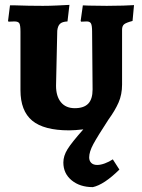

<svg xmlns="http://www.w3.org/2000/svg" viewBox="-20 -526 583 788"><path d="M240 141Q240 114 257 86.5Q274 59 322 5Q286 9 264 9Q160 9 112 -31Q64 -71 64 -156V-396Q64 -422 59.5 -430Q55 -438 39 -438L15 -437L13 -440L21 -504H43Q97 -502 156 -502Q184 -502 215.5 -503.5Q247 -505 265 -506L257 -438Q235 -437 226 -428Q217 -419 215 -400L210 -174Q210 -131 230 -106.5Q250 -82 287 -82Q324 -82 342 -100.5Q360 -119 360 -159L358 -396Q358 -421 353.5 -429.5Q349 -438 336 -438L313 -437L311 -440L320 -504L344 -503L418 -502Q454 -502 485 -503Q516 -504 530 -505L524 -440Q497 -433 489 -426Q481 -419 481 -404V-179Q481 -138 466.5 -105Q452 -72 425 -35Q380 34 363 65.5Q346 97 346 120Q346 134 354.5 142.5Q363 151 379 151Q393 151 410.5 144.5Q428 138 443 128L470 170Q407 232 361 242Q308 242 274 214Q240 186 240 141Z"/></svg>

Font: Alegreya SC ExtraBold
Style: Regular
Weight: 800
Designer: Juan Pablo del Peral
Foundry: Huerta Tipografica
Version: Version 2.007; ttfautohint (v1.6)